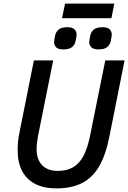

<svg xmlns="http://www.w3.org/2000/svg" viewBox="-20 -1033 711 1065"><path d="M168 -698H275L190 -274Q187 -256 185 -238.5Q183 -221 183 -206Q183 -148 214 -116.5Q245 -85 300 -85Q349 -85 384 -104.5Q419 -124 442 -166.5Q465 -209 479 -277L564 -698H671L587 -277Q567 -174 530 -110.5Q493 -47 435 -17.5Q377 12 292 12Q224 12 176 -12.5Q128 -37 103 -84Q78 -131 78 -200Q78 -221 80 -245.5Q82 -270 88 -298ZM324 -932 341 -1013H614L598 -932ZM331 -759Q302 -759 291 -771Q280 -783 280 -799Q280 -803 281 -810Q282 -817 285 -833Q289 -855 304.5 -868.5Q320 -882 353 -882Q382 -882 393.5 -870Q405 -858 405 -841Q405 -837 404 -830.5Q403 -824 400 -808Q396 -786 380.5 -772.5Q365 -759 331 -759ZM527 -759Q498 -759 486.5 -771Q475 -783 475 -799Q475 -803 476 -810Q477 -817 480 -833Q484 -855 499.5 -868.5Q515 -882 548 -882Q577 -882 588.5 -870Q600 -858 600 -841Q600 -837 599 -830.5Q598 -824 595 -808Q591 -786 575.5 -772.5Q560 -759 527 -759Z"/></svg>

Font: IBM Plex Sans Medium
Style: Italic
Weight: 500
Italic angle: -11.31°
Designer: Mike Abbink, Paul van der Laan, Pieter van Rosmalen
Foundry: Bold Monday
Version: Version 3.201